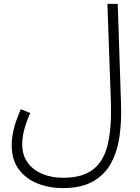

<svg xmlns="http://www.w3.org/2000/svg" viewBox="-20 -734 717 985"><path d="M40 11Q40 -25 50 -69Q60 -113 87 -174L135 -154Q94 -63 94 6Q94 61 121 99Q148 137 195.5 157.5Q243 178 304 178Q403 178 458 135Q513 92 533 6Q553 -80 549 -208L531 -714H584L601 -198Q604 -114 593.5 -37Q583 40 551 100.5Q519 161 458.5 196Q398 231 302 231Q232 231 172 207Q112 183 76 134Q40 85 40 11Z"/></svg>

Font: Noto Sans Arabic Light
Style: Regular
Weight: 300
Designer: Monotype Design Team, Nadine Chahine, Nizar Qandah and Khaled Hosny
Foundry: Monotype Imaging Inc.
Version: Version 2.012; ttfautohint (v1.8.4.7-5d5b)